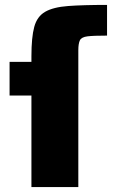

<svg xmlns="http://www.w3.org/2000/svg" viewBox="-20 -762 461 782"><path d="M108 0V-373H19V-510H108V-533Q108 -610 119.5 -652.5Q131 -695 164 -714Q197 -733 257.5 -737.5Q318 -742 416 -742V-617Q361 -617 336.5 -614Q312 -611 305.5 -598Q299 -585 299 -557V0Z"/></svg>

Font: Saira ExtraBold
Style: Regular
Weight: 800
Designer: Hector Gatti with collaboration of the Omnibus-Type team
Foundry: Omnibus-Type
Version: Version 1.100; ttfautohint (v1.8.3)